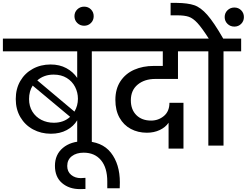

<svg xmlns="http://www.w3.org/2000/svg" viewBox="-44 -1007 1707 1328"><path d="M712 -740V-652H591V0H490V-175Q465 -133 418 -107.5Q371 -82 308 -82Q240 -82 184.5 -112Q129 -142 97 -196.5Q65 -251 65 -322Q65 -393 96.5 -447Q128 -501 183 -531Q238 -561 306 -561Q368 -561 415 -535.5Q462 -510 490 -468V-652H-24V-740ZM327 -491Q260 -491 214 -451L471 -235Q495 -276 495 -324Q495 -367 475.5 -405.5Q456 -444 418 -467.5Q380 -491 327 -491ZM157 -322Q157 -272 180 -235Q203 -198 242 -178Q281 -158 328 -158Q397 -158 441 -199L182 -415Q157 -376 157 -322Z M547 300Q534 301 509 301Q434 301 385 259Q336 217 336 140Q336 62 391 16Q446 -30 535 -30Q661 -30 723 49Q785 128 785 255Q785 282 784 295H698V248Q698 153 654.5 101Q611 49 535 49Q484 49 452.5 73.5Q421 98 421 141Q421 180 448 202.5Q475 225 515 225Q523 225 547 223Z M604 -895Q604 -867 585 -848Q566 -829 538 -829Q510 -829 490.5 -848Q471 -867 471 -895Q471 -923 490.5 -942Q510 -961 538 -961Q566 -961 585 -942Q604 -923 604 -895Z M1030 -461Q956 -461 908.5 -422Q861 -383 861 -313Q861 -249 899 -211Q937 -173 1001 -173Q1052 -173 1090 -205Q1128 -237 1128 -296H1225V21H1122V-158Q1100 -126 1060.5 -107.5Q1021 -89 972 -89Q910 -89 860.5 -115.5Q811 -142 782.5 -193Q754 -244 754 -316Q754 -392 789 -445Q824 -498 884 -524.5Q944 -551 1020 -551H1082V-652H665V-740H1323L1322 -652H1187V-461Z M1179 -987Q1255 -986 1299.5 -971Q1344 -956 1389.5 -904.5Q1435 -853 1500 -740H1624V-652H1502V0H1397V-652H1275V-740H1400Q1352 -815 1321.5 -848Q1291 -881 1261.5 -891Q1232 -901 1181 -901H1136V-987ZM1577 -823Q1549 -823 1529.5 -842Q1510 -861 1510 -889Q1510 -917 1529.5 -936Q1549 -955 1577 -955Q1605 -955 1624 -936Q1643 -917 1643 -889Q1643 -861 1624 -842Q1605 -823 1577 -823Z"/></svg>

Font: Poppins Cyr Med
Style: Regular
Weight: 500
Designer: Ninad Kale (Devanagari), Jonny Pinhorn (Latin)
Foundry: Indian Type Foundry
Version: 4.004